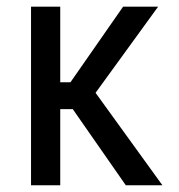

<svg xmlns="http://www.w3.org/2000/svg" viewBox="-20 -548 531 568"><path d="M195.3 -225.1 352.1 0H460.4L262.7 -273.4L447.8 -528.3H344.2L188.5 -304.7H158.2V-528.3H71.8V0H158.2V-225.1Z"/></svg>

Font: Roboto Condensed
Style: Regular
Weight: 400
Designer: Google
Version: Version 2.134; 2016